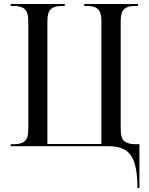

<svg xmlns="http://www.w3.org/2000/svg" viewBox="-20 -734 749 964"><path d="M670 210Q670 129 655 83.5Q640 38 608 19Q576 0 526 0H34V-10H51Q88 -10 105 -26Q122 -42 122 -81V-631Q122 -671 105 -687.5Q88 -704 51 -704H34V-714H305V-704H289Q251 -704 234.5 -687.5Q218 -671 218 -630V-11H489V-630Q489 -671 472.5 -687.5Q456 -704 419 -704H403V-714H673V-704H657Q619 -704 602.5 -687.5Q586 -671 586 -630V-89Q586 -37 606 -23.5Q626 -10 660 -10H680V210Z"/></svg>

Font: Noto Serif Display SemiCondensed
Style: Regular
Weight: 400
Width: 4
Designer: Monotype Design Team
Foundry: Monotype Imaging Inc.
Version: Version 2.009